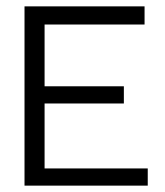

<svg xmlns="http://www.w3.org/2000/svg" viewBox="-20 -583 519 603"><path d="M57 0V-563H434V-506H120V-312H369V-258H120V-54H444V0Z"/></svg>

Font: Darker Grotesque Light Medium
Style: Regular
Weight: 500
Version: Version 1.000;gftools[0.9.28]